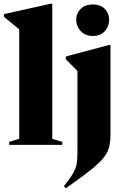

<svg xmlns="http://www.w3.org/2000/svg" viewBox="-30 -765 662 1014"><path d="M246 -32 299 -15.5V0H18.5V-15.5L71.5 -32V-610Q62 -618 40.8 -635.2Q19.5 -652.5 -9.5 -676.5V-690.5L236.5 -745H246ZM460.5 -575Q420 -575 396.2 -600.8Q372.5 -626.5 372.5 -661Q372.5 -694.5 396.2 -718Q420 -741.5 460.5 -741.5Q501 -741.5 523.8 -718Q546.5 -694.5 546.5 -661Q546.5 -626.5 523.8 -600.8Q501 -575 460.5 -575ZM379 -390Q371 -398.5 355.8 -413.5Q340.5 -428.5 317.5 -452.5V-466.5L544 -527H553.5V-61Q553.5 -28 549.5 -2.8Q545.5 22.5 532.8 45.2Q520 68 494.2 93.2Q468.5 118.5 425.5 151Q382.5 183.5 317.5 229.5L307.5 218Q332.5 186.5 347 164.8Q361.5 143 368.2 124.5Q375 106 377 84.5Q379 63 379 32Z"/></svg>

Font: Newsreader 72pt
Style: Bold
Weight: 700
Designer: Hugues Gentile
Foundry: Production Type
Version: Version 1.003; ttfautohint (v1.8.3)